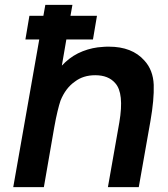

<svg xmlns="http://www.w3.org/2000/svg" viewBox="-20 -770 692 790"><path d="M599 -272 551 0H424L471 -266.5Q491.5 -387 454 -428Q426 -460.5 372 -460.5Q322.5 -460.5 288.5 -434.5Q250 -408 229 -356Q223.5 -340 216.8 -312.2Q210 -284.5 203 -245L160.5 0H34.5L141.5 -607.5H84.5L101 -705H158.5L166.5 -750H278L270 -705H379L362.5 -607.5H253L234.5 -500L248 -513.5Q280 -543.5 320.5 -559.2Q361 -575 403 -577Q407 -577.5 413.2 -577.8Q419.5 -578 428 -578Q523.5 -578 574 -521Q610 -482 612.5 -421Q614.5 -360.5 599 -272Z"/></svg>

Font: Russisch Sans
Style: Bold Italic
Weight: 700
Italic angle: -10°
Designer: Michael Sharanda (font) & Cristiano Sobral (main changes)
Foundry: Michael Sharanda
Version: Version 2.00;September 8, 2020;FontCreator 13.0.0.2681 64-bi